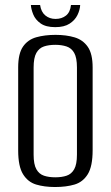

<svg xmlns="http://www.w3.org/2000/svg" viewBox="-20 -739 446 771"><path d="M201 12Q158 12 125 2Q92 -8 72.5 -39.5Q53 -71 53 -135V-468Q53 -524 72.5 -552Q92 -580 126 -589.5Q160 -599 203 -599Q246 -599 279.5 -589Q313 -579 332.5 -551Q352 -523 352 -468V-136Q352 -71 332.5 -39.5Q313 -8 279.5 2Q246 12 201 12ZM202 -27Q228 -27 247.5 -33.5Q267 -40 278 -59.5Q289 -79 289 -118V-468Q289 -507 278 -526.5Q267 -546 247 -552.5Q227 -559 202 -559Q176 -559 156.5 -552.5Q137 -546 126 -526.5Q115 -507 115 -468V-118Q115 -79 126 -59.5Q137 -40 156.5 -33.5Q176 -27 202 -27ZM202 -630Q164 -630 143 -645Q122 -660 113.5 -681Q105 -702 104 -719H141Q145 -691 162 -677Q179 -663 203 -663Q228 -663 245 -676.5Q262 -690 265 -719H302Q301 -699 291 -678.5Q281 -658 259.5 -644Q238 -630 202 -630Z"/></svg>

Font: Alumni Sans Thin
Style: Regular
Weight: 400
Version: Version 1.018